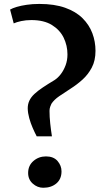

<svg xmlns="http://www.w3.org/2000/svg" viewBox="-20 -922 518 952"><path d="M162 -246Q152.5 -264 142.2 -287.5Q132 -311 125 -336.2Q118 -361.5 117.5 -384.5Q117.5 -406 125.8 -423.2Q134 -440.5 150.5 -456Q167 -471.5 192 -488.2Q217 -505 250.5 -525Q267.5 -536 281.8 -554.8Q296 -573.5 305.2 -598.2Q314.5 -623 314.5 -652.5Q314.5 -696 295.8 -734.8Q277 -773.5 237.5 -798Q198 -822.5 135.5 -822.5Q108.5 -822.5 85.2 -817.5Q62 -812.5 48 -806L30 -874.5Q42 -881.5 63 -887.8Q84 -894 112.2 -898.2Q140.5 -902.5 175 -902.5Q250 -902.5 303.2 -883.5Q356.5 -864.5 389.5 -831.5Q422.5 -798.5 438 -757Q453.5 -715.5 453.5 -670Q453.5 -621.5 435.2 -587Q417 -552.5 389 -527.2Q361 -502 330.2 -482.5Q299.5 -463 273.8 -445.2Q248 -427.5 235 -407.5Q232 -402 228.8 -392.5Q225.5 -383 225.5 -372.5Q225.5 -342.5 229 -310.2Q232.5 -278 237.5 -246ZM194.5 9Q165.5 9 142.5 -11.5Q119.5 -32 119.5 -64.5Q119.5 -101 145.8 -123.8Q172 -146.5 208 -146.5Q245.5 -146.5 265.2 -123.8Q285 -101 285 -72.5Q285 -34 259.5 -12.5Q234 9 194.5 9Z"/></svg>

Font: Merriweather 48pt
Style: Bold
Weight: 700
Version: Version 2.100